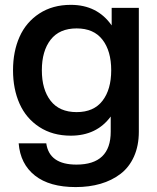

<svg xmlns="http://www.w3.org/2000/svg" viewBox="-20 -552 643 784"><path d="M289.1 211.9Q182.1 211.9 122.6 164.8Q63 117.7 56.2 33.2H168.9Q181.2 120.1 292 120.1Q432.1 120.1 432.1 -14.2V-76.2Q374.5 2 269 2Q194.8 2 140.6 -33.4Q86.4 -68.8 59.8 -128.7Q33.2 -188.5 33.2 -265.1Q33.2 -341.8 59.8 -401.6Q86.4 -461.4 140.6 -496.8Q194.8 -532.2 269 -532.2Q377.4 -532.2 436 -448.2V-520H546.9V-14.2Q546.9 43 527.1 87.2Q507.3 131.3 471.9 158.2Q436.5 185.1 390.4 198.5Q344.2 211.9 289.1 211.9ZM293 -94.2Q362.8 -94.2 398.4 -140.4Q434.1 -186.5 434.1 -265.1Q434.1 -343.8 398.4 -389.9Q362.8 -436 293 -436Q222.7 -436 186.8 -389.9Q150.9 -343.8 150.9 -265.1Q150.9 -186.5 186.8 -140.4Q222.7 -94.2 293 -94.2Z"/></svg>

Font: Aspekta 550
Style: Regular
Weight: 550
Designer: Ivo Dolenc
Version: Version 2.000